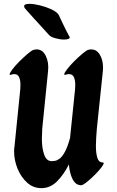

<svg xmlns="http://www.w3.org/2000/svg" viewBox="-20 -959 607 995"><path d="M401 1Q373 1 357 -29Q341 -59 337 -107Q311 -55 276 -19.5Q241 16 194 16Q152 16 120.5 -12.5Q89 -41 71 -85Q53 -129 53 -176Q53 -182 53.5 -188Q54 -194 55 -199L85 -496L86 -520Q86 -543 79 -559Q72 -575 54 -575Q47 -575 38 -572Q30 -569 30 -574Q30 -581 44.5 -600Q59 -619 80.5 -640.5Q102 -662 122 -679Q142 -696 152 -700Q161 -703 170 -703Q201 -703 217.5 -669Q234 -635 229 -590L199 -293L197 -240Q197 -190 209.5 -156Q222 -122 251 -124Q255 -124 265 -125.5Q275 -127 288.5 -136.5Q302 -146 316 -171.5Q330 -197 343 -244L369 -496L370 -519Q370 -543 363 -559Q356 -575 337 -575Q330 -575 321 -572Q313 -569 313 -574Q313 -581 327.5 -600Q342 -619 363.5 -640.5Q385 -662 405 -679Q425 -696 435 -700Q444 -703 453 -703Q481 -703 497.5 -675.5Q514 -648 514 -608L513 -590L482 -293Q480 -268 478.5 -245.5Q477 -223 477 -203Q477 -165 484.5 -141Q492 -117 513 -117Q521 -117 514.5 -105Q508 -93 492.5 -75.5Q477 -58 458.5 -40.5Q440 -23 424 -11Q408 1 401 1ZM339 -771Q345 -762 336.5 -758Q328 -754 312 -754Q291 -754 266 -761Q241 -768 233 -779Q233 -779 221 -792Q209 -805 191 -825Q173 -845 154.5 -865Q136 -885 123.5 -899.5Q111 -914 109 -916Q105 -921 105 -927Q105 -939 133 -939Q155 -939 186 -931.5Q217 -924 244.5 -911.5Q272 -899 283 -884Q283 -884 290 -869.5Q297 -855 306.5 -834.5Q316 -814 325.5 -796Q335 -778 339 -771Z"/></svg>

Font: Ga Maamli
Style: Regular
Weight: 400
Designer: Afotey Clement Nii Odai, Ama Asantewa Diaka, David Abbey-Thompson
Foundry: Sorkin Type Co.
Version: Version 1.000; ttfautohint (v1.8.4.7-5d5b)